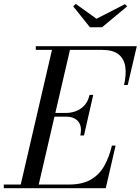

<svg xmlns="http://www.w3.org/2000/svg" viewBox="-65 -994 742 1014"><path d="M40 0 214 -750H309L135 0ZM-45 0V-19.5H300Q368.5 -19.5 413 -44.5Q457.5 -69.5 484.2 -115.5Q511 -161.5 526 -225H545.5L493.5 0ZM359 -278.5Q366.5 -312 358.5 -334Q350.5 -356 331 -367Q311.5 -378 283 -378H212V-397.5H283Q311.5 -397.5 337.2 -407.5Q363 -417.5 381.8 -438.5Q400.5 -459.5 408 -493H427.5L378.5 -278.5ZM590 -545Q602.5 -598.5 596.8 -640.5Q591 -682.5 561.8 -706.5Q532.5 -730.5 474 -730.5H124V-750H657.5L609.5 -545ZM410 -850 321.5 -960.5 335 -973.5 444.5 -895 595 -972 606.5 -960.5 474 -850Z"/></svg>

Font: Bodoni Moda SC
Style: Italic
Weight: 400
Italic angle: -13°
Designer: Owen Earl
Foundry: indestructible type
Version: Version 2.005